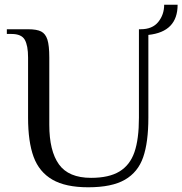

<svg xmlns="http://www.w3.org/2000/svg" viewBox="-20 -784 773 814"><path d="M609 -636V-285Q609 -181 587 -117.5Q565 -54 509.5 -22Q454 10 354 10Q258 10 202 -22.5Q146 -55 122.5 -119Q99 -183 99 -285V-540Q99 -591 85 -615.5Q71 -640 29 -640H9V-660H99Q136 -660 154.5 -650.5Q173 -641 181 -616Q189 -591 189 -540V-255Q189 -144 230 -87Q271 -30 366 -30Q442 -30 486.5 -57Q531 -84 550 -139Q569 -194 569 -285V-660H576Q626 -660 651 -691Q676 -722 676 -764H733Q733 -649 609 -636Z"/></svg>

Font: Philosopher
Style: Regular
Weight: 400
Designer: Jovanny Lemonad
Foundry: Jovanny Lemonad
Version: Version 2.000